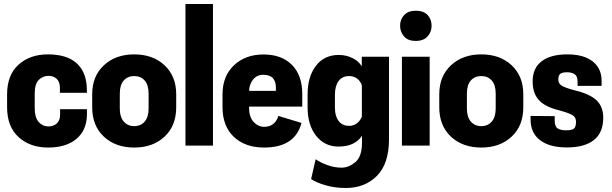

<svg xmlns="http://www.w3.org/2000/svg" viewBox="-20 -731 3071 964"><path d="M15.6 -192.9Q15.6 -95.2 73.2 -42.7Q130.9 9.8 221.7 9.8Q312 9.8 363.5 -33.4Q415 -76.7 416.5 -153.8V-182.6H281.7V-156.2Q281.7 -126 265.1 -111.1Q248.5 -96.2 223.1 -96.2Q193.8 -96.2 174.1 -118.7Q154.3 -141.1 154.3 -187V-261.7Q154.3 -309.6 174.6 -329.8Q194.8 -350.1 223.6 -350.1Q248 -350.1 263.9 -335.9Q279.8 -321.8 280.8 -292.5V-265.1H416.5L415.5 -296.9Q410.6 -374.5 361.6 -416.3Q312.5 -458 220.7 -458Q130.4 -458 73 -406.2Q15.6 -354.5 15.6 -256.8Z M442.9 -192.4Q442.9 -99.6 501.5 -44.9Q560.1 9.8 653.8 9.8Q747.6 9.8 806.2 -44.9Q864.7 -99.6 864.7 -192.4V-257.3Q864.7 -348.6 806.2 -403.3Q747.6 -458 653.8 -458Q560.5 -458 501.7 -403.3Q442.9 -348.6 442.9 -257.3ZM581.5 -260.7Q581.5 -304.7 601.3 -326.9Q621.1 -349.1 653.8 -349.1Q686.5 -349.1 706.3 -326.9Q726.1 -304.7 726.1 -260.7V-186.5Q726.1 -143.1 706.3 -120.4Q686.5 -97.7 653.8 -97.7Q621.6 -97.7 601.6 -120.4Q581.5 -143.1 581.5 -186.5Z M911.1 0H1049.3V-710.9H911.1Z M1097.2 -192.9Q1097.2 -97.7 1154.1 -43.9Q1210.9 9.8 1306.2 9.8Q1384.3 9.8 1431.2 -21.5Q1478 -52.7 1493.7 -113.8L1377.9 -148.9Q1368.7 -120.6 1350.3 -107.4Q1332 -94.2 1307.1 -94.2Q1275.9 -94.2 1253.2 -119.1Q1230.5 -144 1230.5 -189.9V-269.5Q1230.5 -306.2 1250 -330.8Q1269.5 -355.5 1300.8 -355.5Q1335.4 -355.5 1350.3 -338.4Q1365.2 -321.3 1365.2 -292V-274.9H1171.4V-195.8H1497.6V-258.8Q1497.6 -353 1445.8 -405.3Q1394 -457.5 1302.7 -457.5Q1212.4 -457.5 1154.8 -403.3Q1097.2 -349.1 1097.2 -256.8Z M1542 168Q1569.8 186.5 1616.2 199.7Q1662.6 212.9 1715.8 212.9Q1812 212.9 1872.6 151.9Q1933.1 90.8 1933.1 -31.7V-446.3H1796.4V-398.4H1795.9Q1782.2 -422.9 1750.5 -439Q1718.8 -455.1 1680.7 -455.1Q1607.9 -455.1 1566.2 -400.6Q1524.4 -346.2 1524.4 -257.3V-191.9Q1524.4 -103.5 1567.1 -49.3Q1609.9 4.9 1679.7 4.9Q1723.1 4.9 1752.2 -9.8Q1781.2 -24.4 1797.4 -49.3V-13.7Q1797.4 55.2 1764.2 83Q1731 110.8 1695.3 110.8Q1657.7 110.8 1620.6 96.7Q1583.5 82.5 1564.9 68.4ZM1661.6 -255.4Q1661.6 -298.8 1679.9 -324Q1698.2 -349.1 1733.4 -349.1Q1754.9 -349.1 1772.2 -336.9Q1789.6 -324.7 1796.9 -301.8V-145.5Q1790 -126.5 1772.9 -112.8Q1755.9 -99.1 1733.4 -99.1Q1698.7 -99.1 1680.2 -123.5Q1661.6 -147.9 1661.6 -189.9Z M1998 0H2137.2V-446.3H1998ZM1988.8 -602.1Q1988.8 -570.3 2008.8 -547.9Q2028.8 -525.4 2067.4 -525.4Q2105.5 -525.4 2126.2 -547.6Q2147 -569.8 2147 -602.1Q2147 -634.3 2126.7 -655.8Q2106.4 -677.2 2067.9 -677.2Q2029.8 -677.2 2009.3 -655.5Q1988.8 -633.8 1988.8 -602.1Z M2185.5 -192.4Q2185.5 -99.6 2244.1 -44.9Q2302.7 9.8 2396.5 9.8Q2490.2 9.8 2548.8 -44.9Q2607.4 -99.6 2607.4 -192.4V-257.3Q2607.4 -348.6 2548.8 -403.3Q2490.2 -458 2396.5 -458Q2303.2 -458 2244.4 -403.3Q2185.5 -348.6 2185.5 -257.3ZM2324.2 -260.7Q2324.2 -304.7 2344 -326.9Q2363.8 -349.1 2396.5 -349.1Q2429.2 -349.1 2449 -326.9Q2468.8 -304.7 2468.8 -260.7V-186.5Q2468.8 -143.1 2449 -120.4Q2429.2 -97.7 2396.5 -97.7Q2364.3 -97.7 2344.2 -120.4Q2324.2 -143.1 2324.2 -186.5Z M2643.6 -148.9 2644 -127.9Q2645 -62 2692.6 -26.4Q2740.2 9.3 2826.2 9.3Q2914.6 9.3 2961.7 -27.8Q3008.8 -64.9 3008.8 -140.1Q3008.8 -195.8 2974.6 -227.8Q2940.4 -259.8 2867.2 -276.9Q2817.9 -290 2800.5 -300.8Q2783.2 -311.5 2783.2 -331.1Q2783.2 -354 2794.2 -361.1Q2805.2 -368.2 2826.2 -368.2Q2850.6 -368.2 2865.2 -358.4Q2879.9 -348.6 2879.9 -320.8V-299.8H3000.5V-325.2Q3000.5 -387.2 2955.8 -422.6Q2911.1 -458 2828.1 -458Q2745.1 -458 2699.7 -423.6Q2654.3 -389.2 2654.3 -321.8Q2654.3 -264.6 2684.1 -230.2Q2713.9 -195.8 2783.2 -178.2Q2831.1 -165.5 2851.6 -154.5Q2872.1 -143.6 2872.1 -120.1Q2872.1 -92.8 2860.8 -84.7Q2849.6 -76.7 2822.8 -76.7Q2794.9 -76.7 2780 -86.2Q2765.1 -95.7 2765.1 -125V-147.9Z"/></svg>

Font: Roboto Flex Super Cond Bold
Style: Regular
Weight: 700
Width: 3
Designer: Berlow after Robertson
Foundry: Google
Version: Version 3.000